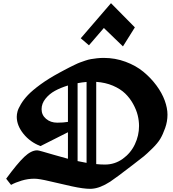

<svg xmlns="http://www.w3.org/2000/svg" viewBox="-20 -1191 1096 1213"><path d="M490.2 -949.2 542 -904.8 636.2 -1014.2 756.8 -897.9 832 -1018.1 681.2 -1170.9ZM197.3 -62Q156.2 -62 116.7 -50Q77.1 -38.1 49.8 -22.9L19 -62Q89.8 -158.7 133.5 -200Q177.2 -241.2 214.8 -241.2Q222.2 -241.2 248.5 -233.6Q274.9 -226.1 322.5 -212.2Q370.1 -198.2 409.2 -188V-355.5L235.8 -268.1Q169.9 -293.5 127.9 -345.9Q85.9 -398.4 85.9 -453.1Q85.9 -468.8 90.6 -486.6Q95.2 -504.4 112.1 -533Q128.9 -561.5 156.5 -590.6Q184.1 -619.6 235.1 -657Q286.1 -694.3 354 -731Q360.8 -734.9 386.2 -748.3Q411.6 -761.7 419.9 -765.9Q428.2 -770 450.7 -781Q473.1 -792 484.6 -796.1Q496.1 -800.3 517.3 -807.6Q538.6 -814.9 554.9 -817.6Q571.3 -820.3 592.5 -822.8Q613.8 -825.2 635.3 -825.2Q707.5 -825.2 773.2 -800.8Q838.9 -776.4 886 -737.5Q933.1 -698.7 968.3 -651.1Q1003.4 -603.5 1020.8 -555.7Q1038.1 -507.8 1038.1 -466.8Q1038.1 -423.3 1023.4 -382.1Q1008.8 -340.8 992.4 -313.5Q976.1 -286.1 941.2 -252Q906.2 -217.8 889.2 -203.9Q872.1 -189.9 833 -160.2Q824.2 -153.3 819.8 -149.9Q709.5 -64.9 675.8 -43Q611.3 -1.5 560.5 1.5Q555.2 2 550.3 2Q506.8 2 434.1 -13.9Q361.3 -29.8 294.2 -45.9Q227.1 -62 197.3 -62ZM409.2 -420.9V-650.9Q362.8 -636.7 327.1 -617.2Q291.5 -597.7 267.1 -567.1Q242.7 -536.6 242.7 -501Q242.7 -464.4 271 -440.2Q299.3 -416 341.8 -416Q378.9 -416 409.2 -420.9ZM470.2 -665.5V-173.3Q511.7 -165 526.9 -162.1V-673.3Q498 -670.9 470.2 -665.5ZM587.9 -673.8V-154.3Q616.7 -151.4 643.1 -151.4Q705.1 -151.4 755.4 -187.5Q805.7 -223.6 832 -279.1Q858.4 -334.5 858.4 -395Q858.4 -428.2 849.9 -462.9Q841.3 -497.6 821 -534.4Q800.8 -571.3 770.8 -600.3Q740.7 -629.4 693.4 -649.7Q646 -669.9 587.9 -673.8Z"/></svg>

Font: KJV1611
Style: Regular
Weight: 400
Version: Version 3.6.1